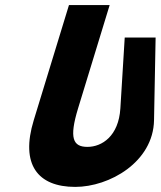

<svg xmlns="http://www.w3.org/2000/svg" viewBox="-20 -735 631 754"><path d="M591.1 -587.5H469.8L452.7 -309.5C446 -200.5 380.4 -158.2 323.4 -158.2C266.4 -158.2 250.8 -192.2 286.6 -309.5L410.6 -715H250.8L112.5 -262.8C59.5 -89.4 127.7 -1 275.3 -1C409.7 -1 581.8 -98.6 584.9 -262.8Z"/></svg>

Font: Hussar
Style: BdSuprConOblThree
Weight: 700
Foundry: Cannot Into Space Fonts
Version: Version 2.00